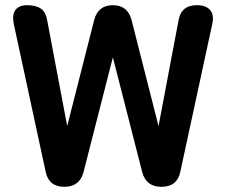

<svg xmlns="http://www.w3.org/2000/svg" viewBox="-20 -720 871 740"><path d="M228 0Q168 0 156 -58L33 -628Q26 -663 39.5 -681.5Q53 -700 84 -700Q119 -700 138 -686.5Q157 -673 162 -641L239 -234L343 -643Q358 -700 415 -700Q472 -700 487 -643L591 -234L668 -641Q678 -700 739 -700Q774 -700 790 -681Q806 -662 798 -627L675 -58Q663 0 602 0Q543 0 528 -57L415 -499L302 -57Q287 0 228 0Z"/></svg>

Font: Zen Maru Gothic Black
Style: Regular
Weight: 900
Designer: Yoshimichi Ohira
Foundry: Positype
Version: Version 1.001